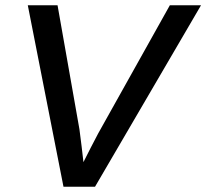

<svg xmlns="http://www.w3.org/2000/svg" viewBox="-20 -708 782 728"><path d="M742.2 -688 340.3 0H220.7L85.4 -688H198.2L281.2 -217.8Q285.6 -185.5 289.3 -154.3Q293 -123 296.4 -93.3Q310.5 -122.1 324.7 -149.2Q338.9 -176.3 352.1 -201.7L624 -688Z"/></svg>

Font: Arimo Medium
Style: Italic
Weight: 500
Italic angle: -12°
Designer: Steve Matteson
Foundry: Monotype Imaging Inc.
Version: Version 1.33